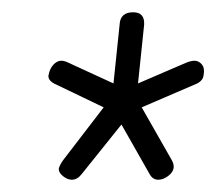

<svg xmlns="http://www.w3.org/2000/svg" viewBox="-20 -729 353 313"><path d="M97 -436Q90 -436 82.5 -442Q75 -448 76 -455Q78 -461 83 -468L149 -554L72 -591Q58 -597 59 -606Q61 -617 67 -623.5Q73 -630 80 -630Q85 -630 91 -627L165 -593L175 -689Q176 -709 197 -709Q216 -709 215 -689L205 -593L284 -627Q292 -630 297 -630Q304 -630 309 -624Q314 -618 312 -607Q311 -596 297 -591L211 -554L260 -468Q264 -461 263 -455Q262 -448 254 -442Q246 -436 238 -436Q229 -436 224 -445L178 -526L113 -445Q106 -436 97 -436Z"/></svg>

Font: Asap Condensed Condensed Light
Style: Italic
Weight: 300
Width: 3
Italic angle: -6°
Designer: Pablo Cosgaya
Foundry: Omnibus-Type
Version: Version 3.001; ttfautohint (v1.8.4.7-5d5b)